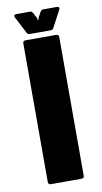

<svg xmlns="http://www.w3.org/2000/svg" viewBox="-90 -834 466 876"><g transform="rotate(-10 143.0 -396.0)"><path d="M72.5 0Q60 0 60 -12.5V-654Q60 -666.5 72.5 -666.5H214Q226.5 -666.5 226.5 -654V-12.5Q226.5 0 214 0ZM97.5 -691.5Q86.5 -691.5 83.5 -699L42.5 -778Q39.5 -783.5 42 -787.5Q44.5 -791.5 51 -791.5H116Q122.5 -791.5 128.5 -782.5L141.5 -757.5L143.5 -747.5H146.5L149 -757.5L162.5 -782.5Q168 -791.5 175 -791.5H240Q246.5 -791.5 249 -787.5Q251.5 -783.5 248.5 -778L206.5 -699Q203.5 -691.5 192.5 -691.5Z"/></g></svg>

Font: Jaro
Style: Regular
Weight: 400
Designer: Agyei Archer, Celine Hurka, Mirko Velimirović
Version: Version 1.000